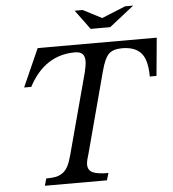

<svg xmlns="http://www.w3.org/2000/svg" viewBox="-62 -1016 965 1073"><g transform="rotate(-5 420.5 -480.0)"><path d="M524.9 -609.9 407.2 -168Q405.3 -159.7 401.6 -147.5Q397.9 -135.3 396 -128.4Q394 -121.6 392.6 -113Q391.1 -104.5 391.1 -98.1Q391.1 -65.9 417 -53Q442.9 -40 505.9 -40L494.1 0H146L157.2 -40Q189.5 -40 209.7 -43.9Q230 -47.9 248.3 -60.1Q266.6 -72.3 279.1 -95.9Q291.5 -119.6 301.8 -158.2L423.8 -613.8Q433.1 -651.9 433.1 -673.8Q433.1 -702.1 419.9 -715.1Q406.7 -728 377.9 -728Q208.5 -728 118.2 -557.1H78.1L172.9 -770H840.8L820.8 -557.1H783.2Q783.2 -650.4 748.8 -689.2Q714.4 -728 642.1 -728Q591.8 -728 567.6 -704.3Q543.5 -680.7 524.9 -609.9ZM586.9 -851.1H477.1L397 -960H441.9L546.9 -905.8L680.2 -960H725.1Z"/></g></svg>

Font: Libre Baskerville
Style: Italic
Weight: 400
Designer: Pablo Impallari, Rodrigo Fuenzalida
Foundry: Pablo Impallari, Rodrigo Fuenzalida
Version: Version 1.000